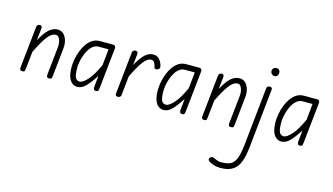

<svg xmlns="http://www.w3.org/2000/svg" viewBox="-124 -1202 3658 2110"><g transform="rotate(15 1704.5 -147.0)"><path d="M103 0Q82.5 0 78 -11.2Q73.5 -22.5 75.5 -39.5L125 -506Q127 -524.5 136 -532.8Q145 -541 161 -541Q174.5 -541 181 -533.8Q187.5 -526.5 185.5 -508L171 -371Q224.5 -469 269 -506.2Q313.5 -543.5 363 -543.5Q405.5 -543.5 432.2 -516.2Q459 -489 470 -447.5Q481 -406 476.5 -362.5L443 -41.5Q441.5 -25.5 437.5 -12.8Q433.5 0 409 0Q388.5 0 383.5 -11Q378.5 -22 380.5 -39.5L414.5 -360.5Q417 -382.5 412.5 -411Q408 -439.5 395 -460.8Q382 -482 359 -482Q311.5 -482 265.8 -423.5Q220 -365 156.5 -234L136 -41.5Q134 -25.5 131 -12.8Q128 0 103 0Z M730.5 10Q702.5 10 676 -8Q649.5 -26 632.5 -69Q615.5 -112 615.5 -187.5Q615.5 -228.5 624.5 -276.5Q633.5 -324.5 651.2 -371.2Q669 -418 696.2 -456.5Q723.5 -495 759.8 -518Q796 -541 842 -541H992Q1009.5 -541 1016.8 -530.8Q1024 -520.5 1023 -508L974.5 -49Q972.5 -32.5 969 -16.2Q965.5 0 940.5 0Q920 0 916 -14Q912 -28 913 -40.5L926 -167.5Q874.5 -86 828.5 -38Q782.5 10 730.5 10ZM742 -53Q776 -53 828.8 -110Q881.5 -167 939 -293.5L958 -478H847Q812 -478 784.5 -457.8Q757 -437.5 736.8 -404.8Q716.5 -372 703.5 -333.8Q690.5 -295.5 684 -259Q677.5 -222.5 677.5 -195Q677.5 -116.5 692.2 -84.8Q707 -53 742 -53Z M1190.5 0Q1177 0 1169 -7.2Q1161 -14.5 1162.5 -27L1214 -514Q1215 -525.5 1226 -533.2Q1237 -541 1249.5 -541Q1262 -541 1270.2 -533Q1278.5 -525 1277 -510.5L1263 -382Q1312.5 -471.5 1356 -511.2Q1399.5 -551 1449 -551Q1493 -551 1519.2 -521Q1545.5 -491 1556 -449.5Q1560.5 -429.5 1554.2 -420.5Q1548 -411.5 1536.5 -405.5Q1524.5 -399 1512.2 -401.5Q1500 -404 1498 -413.5Q1492.5 -440 1480.5 -464.8Q1468.5 -489.5 1443.5 -489.5Q1398 -489.5 1353 -429.5Q1308 -369.5 1249 -247L1226 -26.5Q1225 -15 1214.2 -7.5Q1203.5 0 1190.5 0Z M1711.5 10Q1683.5 10 1657 -8Q1630.5 -26 1613.5 -69Q1596.5 -112 1596.5 -187.5Q1596.5 -228.5 1605.5 -276.5Q1614.5 -324.5 1632.2 -371.2Q1650 -418 1677.2 -456.5Q1704.5 -495 1740.8 -518Q1777 -541 1823 -541H1973Q1990.5 -541 1997.8 -530.8Q2005 -520.5 2004 -508L1955.5 -49Q1953.5 -32.5 1950 -16.2Q1946.5 0 1921.5 0Q1901 0 1897 -14Q1893 -28 1894 -40.5L1907 -167.5Q1855.5 -86 1809.5 -38Q1763.5 10 1711.5 10ZM1723 -53Q1757 -53 1809.8 -110Q1862.5 -167 1920 -293.5L1939 -478H1828Q1793 -478 1765.5 -457.8Q1738 -437.5 1717.8 -404.8Q1697.5 -372 1684.5 -333.8Q1671.5 -295.5 1665 -259Q1658.5 -222.5 1658.5 -195Q1658.5 -116.5 1673.2 -84.8Q1688 -53 1723 -53Z M2172 0Q2151.5 0 2147 -11.2Q2142.5 -22.5 2144.5 -39.5L2194 -506Q2196 -524.5 2205 -532.8Q2214 -541 2230 -541Q2243.5 -541 2250 -533.8Q2256.5 -526.5 2254.5 -508L2240 -371Q2293.5 -469 2338 -506.2Q2382.5 -543.5 2432 -543.5Q2474.5 -543.5 2501.2 -516.2Q2528 -489 2539 -447.5Q2550 -406 2545.5 -362.5L2512 -41.5Q2510.5 -25.5 2506.5 -12.8Q2502.5 0 2478 0Q2457.5 0 2452.5 -11Q2447.5 -22 2449.5 -39.5L2483.5 -360.5Q2486 -382.5 2481.5 -411Q2477 -439.5 2464 -460.8Q2451 -482 2428 -482Q2380.5 -482 2334.8 -423.5Q2289 -365 2225.5 -234L2205 -41.5Q2203 -25.5 2200 -12.8Q2197 0 2172 0Z M2479 463Q2438 463 2403 451.2Q2368 439.5 2348 425.5Q2340.5 419.5 2337 412.8Q2333.5 406 2334.8 398.2Q2336 390.5 2342.5 383Q2349.5 375.5 2356.5 373Q2363.5 370.5 2370.2 371.2Q2377 372 2382.5 374.5Q2399 382.5 2424.5 391.8Q2450 401 2472.5 401Q2513 401 2548.2 392.8Q2583.5 384.5 2606.5 361.5Q2624.5 343.5 2636.5 315.5Q2648.5 287.5 2655.8 256Q2663 224.5 2667.2 195.5Q2671.5 166.5 2673.5 146.5L2742 -513Q2743 -524 2751.8 -532.5Q2760.5 -541 2776 -541Q2790 -541 2797.8 -534.5Q2805.5 -528 2803.5 -511L2735.5 144.5Q2732 180 2726.2 217.2Q2720.5 254.5 2710.8 290Q2701 325.5 2685.5 355.8Q2670 386 2647 408Q2618.5 435.5 2578 449.2Q2537.5 463 2479 463ZM2795 -665.5Q2776.5 -665.5 2762.8 -679.2Q2749 -693 2749 -714Q2749 -733 2762.8 -745Q2776.5 -757 2795 -757Q2815 -757 2826 -745Q2837 -733 2837 -714Q2837 -692.5 2826 -679Q2815 -665.5 2795 -665.5Z M3051.5 10Q3023.5 10 2997 -8Q2970.5 -26 2953.5 -69Q2936.5 -112 2936.5 -187.5Q2936.5 -228.5 2945.5 -276.5Q2954.5 -324.5 2972.2 -371.2Q2990 -418 3017.2 -456.5Q3044.5 -495 3080.8 -518Q3117 -541 3163 -541H3313Q3330.5 -541 3337.8 -530.8Q3345 -520.5 3344 -508L3295.5 -49Q3293.5 -32.5 3290 -16.2Q3286.5 0 3261.5 0Q3241 0 3237 -14Q3233 -28 3234 -40.5L3247 -167.5Q3195.5 -86 3149.5 -38Q3103.5 10 3051.5 10ZM3063 -53Q3097 -53 3149.8 -110Q3202.5 -167 3260 -293.5L3279 -478H3168Q3133 -478 3105.5 -457.8Q3078 -437.5 3057.8 -404.8Q3037.5 -372 3024.5 -333.8Q3011.5 -295.5 3005 -259Q2998.5 -222.5 2998.5 -195Q2998.5 -116.5 3013.2 -84.8Q3028 -53 3063 -53Z"/></g></svg>

Font: Edu NSW ACT Hand
Style: Regular
Weight: 400
Designer: Tina and Corey Anderson, Eben Sorkin, Mirko Velimirovic
Foundry: Sorkin Type Co.
Version: Version 2.000